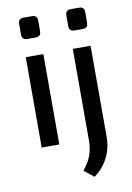

<svg xmlns="http://www.w3.org/2000/svg" viewBox="-97 -758 703 1021"><g transform="rotate(-10 254.0 -248.0)"><path d="M174 -488V0H79V-488ZM149 -697Q178 -697 178 -668V-611Q178 -582 149 -582H104Q75 -582 75 -611V-668Q75 -697 104 -697ZM429 -488V5Q429 46 417 82.5Q405 119 382.5 149.5Q360 180 329 202L276 160Q306 124 319.5 88Q333 52 333 5V-488ZM404 -698Q432 -698 432 -669V-612Q432 -583 404 -583H359Q330 -583 330 -612V-669Q330 -698 359 -698Z"/></g></svg>

Font: Exo 2 Medium
Style: Regular
Weight: 500
Designer: Natanael Gama
Foundry: Natanael Gama
Version: Version 2.010